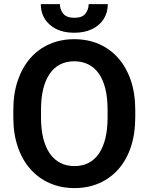

<svg xmlns="http://www.w3.org/2000/svg" viewBox="-20 -913 729 942"><path d="M643.6 -373.5V-336.9Q643.6 -256.3 622.1 -192.1Q600.6 -127.9 561 -83Q521.5 -38.1 466.8 -14.2Q412.1 9.8 345.2 9.8Q279.3 9.8 224.4 -14.2Q169.4 -38.1 129.4 -83Q89.4 -127.9 67.4 -192.1Q45.4 -256.3 45.4 -336.9V-373.5Q45.4 -454.6 67.4 -518.6Q89.4 -582.5 128.9 -627.7Q168.5 -672.9 223.4 -696.8Q278.3 -720.7 344.2 -720.7Q411.1 -720.7 465.8 -696.8Q520.5 -672.9 560.3 -627.7Q600.1 -582.5 621.8 -518.6Q643.6 -454.6 643.6 -373.5ZM507.8 -336.9V-374.5Q507.8 -432.6 497.1 -476.8Q486.3 -521 465.3 -551.3Q444.3 -581.5 413.6 -596.9Q382.8 -612.3 344.2 -612.3Q305.2 -612.3 275.1 -596.9Q245.1 -581.5 224.1 -551.3Q203.1 -521 192.1 -476.8Q181.2 -432.6 181.2 -374.5V-336.9Q181.2 -279.3 192.1 -234.9Q203.1 -190.4 224.4 -159.9Q245.6 -129.4 275.9 -113.8Q306.2 -98.1 345.2 -98.1Q384.3 -98.1 414.6 -113.8Q444.8 -129.4 465.6 -159.9Q486.3 -190.4 497.1 -234.9Q507.8 -279.3 507.8 -336.9ZM415 -892.6H508.8Q508.8 -851.6 488.8 -819.8Q468.8 -788.1 431.9 -770.3Q395 -752.4 344.7 -752.4Q269 -752.4 224.6 -791.5Q180.2 -830.6 180.2 -892.6H273.9Q273.9 -866.7 290 -846.2Q306.2 -825.7 344.7 -825.7Q383.3 -825.7 399.2 -846.2Q415 -866.7 415 -892.6Z"/></svg>

Font: Roboto SemiBold
Style: Regular
Weight: 600
Designer: Christian Robertson
Foundry: Google
Version: Version 3.009; 2024